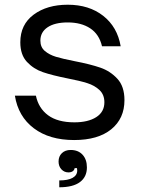

<svg xmlns="http://www.w3.org/2000/svg" viewBox="-20 -583 597 813"><path d="M43 -178H132Q143 -125 183.5 -95Q224 -65 295 -65Q353 -65 387.5 -87Q422 -109 422 -150Q422 -182 401.5 -201.5Q381 -221 349.5 -231Q318 -241 266 -251Q201 -264 161.5 -277.5Q122 -291 94 -321Q66 -351 66 -404Q66 -479 122.5 -521Q179 -563 267 -563Q357 -563 417 -516Q477 -469 491 -387H412Q400 -438 362 -463Q324 -488 267 -488Q212 -488 181.5 -467.5Q151 -447 151 -411Q151 -383 170 -367Q189 -351 217 -342.5Q245 -334 296 -324Q363 -311 405 -296.5Q447 -282 477 -249.5Q507 -217 507 -159Q507 -81 451 -35.5Q395 10 294 10Q189 10 123 -40Q57 -90 43 -178ZM231 181Q268 181 287.5 170Q307 159 307 139Q307 133 306 129H296Q295 137 288 142Q281 147 270 147Q252 147 240 134Q228 121 228 101Q228 79 242 65.5Q256 52 279 52Q311 52 329.5 72Q348 92 348 126Q348 166 318.5 188Q289 210 231 210Z"/></svg>

Font: Open Sauce Sans
Style: Regular
Weight: 400
Designer: Alfredo Marco Pradil
Foundry: Creative Sauce Fz LLC
Version: Version 1.477